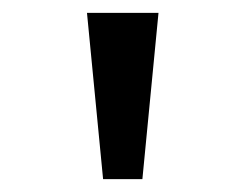

<svg xmlns="http://www.w3.org/2000/svg" viewBox="-20 -749 366 298"><path d="M140 -471 115 -729H226L201 -471Z"/></svg>

Font: uoriya85
Style: Book
Weight: 400
Designer: Jelle Bosma - Monotype Design Team
Foundry: Monotype Imaging Inc.
Version: Version 2.003